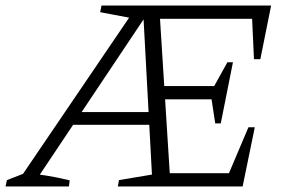

<svg xmlns="http://www.w3.org/2000/svg" viewBox="-40 -674 1048 694"><path d="M19 -10 449 -643H536L576 -10H511L478 -622H491L82 -10ZM-20 0 -15 -23 52 -49Q93 -45 132.5 -38.5Q172 -32 212 -22L209 0ZM201 -223 211 -269H521V-223ZM528 -315V-363H770L761 -315ZM738 -228 721 -339 782 -449H802L758 -228ZM858 -214H881L837 0H386L390 -23L539 -48H818L777 -23ZM940 -654 901 -460H878L870 -633L903 -606H449L322 -630L327 -654Z"/></svg>

Font: Piazzolla 8pt ExtraLight
Style: Italic
Weight: 250
Italic angle: -11.3°
Designer: Juan Pablo del Peral
Foundry: Huerta Tipografica
Version: Version 2.001